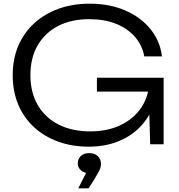

<svg xmlns="http://www.w3.org/2000/svg" viewBox="-20 -783 973 1042"><path d="M834 -327Q833 -256 806.5 -194Q780 -132 731.5 -85.5Q683 -39 614.5 -13Q546 13 461 13Q371 13 295.5 -14.5Q220 -42 164.5 -93Q109 -144 79 -215.5Q49 -287 49 -375Q49 -463 79.5 -534.5Q110 -606 166 -657Q222 -708 298 -735.5Q374 -763 466 -763Q576 -763 660.5 -726Q745 -689 797 -624.5Q849 -560 859 -477H763Q752 -538 712 -583.5Q672 -629 609.5 -654Q547 -679 464 -679Q367 -679 295.5 -642Q224 -605 184.5 -537Q145 -469 145 -375Q145 -282 185 -213Q225 -144 298 -107Q371 -70 469 -70Q565 -70 636.5 -105Q708 -140 748 -201Q788 -262 790 -341ZM506 -286V-361H868V0H795L786 -318L812 -286ZM405 239 460 130 464 157Q437 157 419.5 141.5Q402 126 402 104Q402 80 418.5 64Q435 48 464 48Q495 48 511.5 65Q528 82 528 106Q528 124 520 140.5Q512 157 492 190L461 239Z"/></svg>

Font: Unbounded Light
Style: Regular
Weight: 300
Designer: Luke Prowse, Jean-Baptiste Morizot, Fátima Lázaro, Florian Runge
Foundry: NaN
Version: Version 1.700